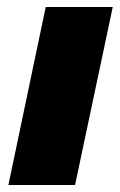

<svg xmlns="http://www.w3.org/2000/svg" viewBox="-20 -530 343 550"><path d="M4 0 111 -510H303L195 0Z"/></svg>

Font: Saira Thin ExtraBold
Style: Italic
Weight: 800
Italic angle: -12°
Version: Version 1.101